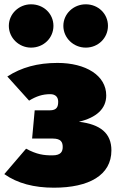

<svg xmlns="http://www.w3.org/2000/svg" viewBox="-30 -849 545 891"><path d="M114 -829C58 -829 11 -785 11 -729C11 -673 58 -628 114 -628C173 -628 218 -673 218 -729C218 -785 173 -829 114 -829ZM368 -829C311 -829 264 -785 264 -729C264 -673 311 -628 368 -628C426 -628 471 -673 471 -729C471 -785 426 -829 368 -829ZM237 -557C144 -557 69 -536 4 -494L105 -382C138 -402 167 -412 203 -412C229 -412 240 -397 240 -377C240 -354 234 -337 201 -337H131L119 -206H215C254 -206 261 -188 261 -167C261 -147 254 -128 213 -128C173 -128 141 -132 91 -159L-10 -41C51 2 128 22 220 22C383 22 487 -36 487 -151C487 -231 436 -272 336 -284C417 -303 463 -344 463 -406C463 -499 368 -557 237 -557Z"/></svg>

Font: Fira Sans Ultra
Style: Regular
Weight: 950
Designer: Carrois Corporate & Edenspiekermann AG
Foundry: Carrois Corporate GbR & Edenspiekermann AG
Version: Version 4.203;PS 004.203;hotconv 1.0.88;makeotf.lib2.5.64775